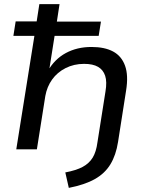

<svg xmlns="http://www.w3.org/2000/svg" viewBox="-20 -725 714 932"><path d="M314 187 297 112Q350 102 381.5 85Q413 68 430 40Q447 12 453 -34L492 -281Q500 -328 490.5 -357Q481 -386 456 -400.5Q431 -415 388 -415Q339 -415 298.5 -394.5Q258 -374 233 -339Q208 -304 200 -259L159 0H59L147 -551H45L56 -621H158L171 -705H269L256 -620H470L459 -551H245L218 -380H212Q245 -438 299.5 -467.5Q354 -497 424 -497Q488 -497 529 -475Q570 -453 587 -406Q604 -359 592 -285L553 -36Q543 28 516 72.5Q489 117 440 144.5Q391 172 314 187Z"/></svg>

Font: Nunito Sans 10pt SemiExpanded Medium
Style: Italic
Weight: 500
Width: 6
Italic angle: -9°
Designer: Vernon Adams
Foundry: Vernon Adams
Version: Version 3.101;gftools[0.9.27]